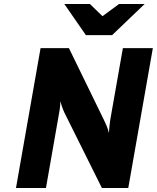

<svg xmlns="http://www.w3.org/2000/svg" viewBox="-20 -941 785 961"><path d="M60 0 183 -700H325L501 -339Q506.5 -328 514 -310.2Q521.5 -292.5 525 -275Q526 -293 528 -311.2Q530 -329.5 532 -342L595 -700H745L622 0H490L302 -378Q299 -384 295.5 -393Q292 -402 288.5 -412.5Q285 -423 282 -434Q282 -425 281.2 -414.5Q280.5 -404 279 -394Q277.5 -384 276 -376L210 0ZM410 -765 302 -921H430L493 -860L576 -921H704L541 -765Z"/></svg>

Font: Overpass Black
Style: Italic
Weight: 900
Italic angle: -10°
Designer: Delve Withrington, Dave Bailey, Thomas Jockin
Foundry: Delve Fonts LLC
Version: Version 4.000